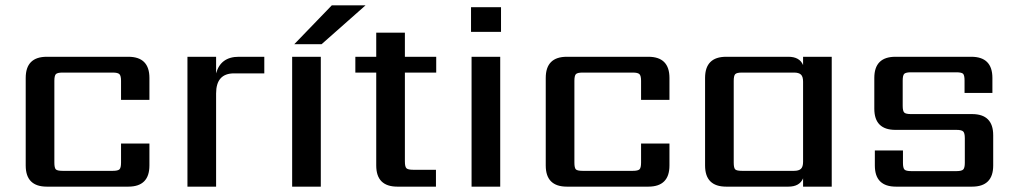

<svg xmlns="http://www.w3.org/2000/svg" viewBox="-20 -697 3795 717"><path d="M538 -324H432V-395Q432 -414 426 -420Q420 -426 401 -426H214Q194 -426 188.5 -420Q183 -414 183 -395V-90Q183 -70 188.5 -64.5Q194 -59 214 -59H401Q420 -59 426 -64.5Q432 -70 432 -90V-161H538V-79Q538 0 459 0H155Q76 0 76 -79V-406Q76 -485 155 -485H459Q538 -485 538 -406Z M872 -485H967V-423H854Q787 -423 787 -348V0H680V-485H787V-423Q804 -485 872 -485Z M1178 0H1071V-485H1178ZM1079 -532 1219 -677H1345L1181 -532Z M1609 -426H1492V-94Q1492 -74 1498 -68.5Q1504 -63 1523 -63H1608V0H1464Q1385 0 1385 -79V-426H1307V-485H1385V-575H1492V-485H1609Z M1848 0H1741V-485H1848ZM1739 -578V-670H1851V-578Z M2480 -324H2374V-395Q2374 -414 2368 -420Q2362 -426 2343 -426H2156Q2136 -426 2130.5 -420Q2125 -414 2125 -395V-90Q2125 -70 2130.5 -64.5Q2136 -59 2156 -59H2343Q2362 -59 2368 -64.5Q2374 -70 2374 -90V-161H2480V-79Q2480 0 2401 0H2097Q2018 0 2018 -79V-406Q2018 -485 2097 -485H2401Q2480 -485 2480 -406Z M2751 -59H2945Q2963 -59 2971 -66.5Q2979 -74 2979 -93V-392Q2979 -411 2971 -418.5Q2963 -426 2945 -426H2751Q2731 -426 2725.5 -420Q2720 -414 2720 -395V-90Q2720 -70 2725.5 -64.5Q2731 -59 2751 -59ZM2979 -485H3086V0H2979V-31Q2966 0 2924 0H2692Q2613 0 2613 -79V-406Q2613 -485 2692 -485H2924Q2966 -485 2979 -454Z M3583 -89V-181Q3583 -200 3577 -206Q3571 -212 3552 -212H3324Q3245 -212 3245 -291V-406Q3245 -485 3324 -485H3607Q3686 -485 3686 -406V-350H3582V-396Q3582 -416 3576.5 -421.5Q3571 -427 3551 -427H3382Q3363 -427 3357 -421.5Q3351 -416 3351 -396V-302Q3351 -282 3357 -276.5Q3363 -271 3382 -271H3610Q3689 -271 3689 -192V-79Q3689 0 3610 0H3326Q3247 0 3247 -79V-135H3352V-89Q3352 -70 3357.5 -64Q3363 -58 3383 -58H3552Q3571 -58 3577 -64Q3583 -70 3583 -89Z"/></svg>

Font: Sarpanch Medium
Style: Regular
Weight: 500
Designer: Manushi Parikh (Devanagari and Latin), Jyotish Sonowal (Devanagari)
Foundry: Indian Type Foundry
Version: Version 2.004;PS 1.0;hotconv 1.0.78;makeotf.lib2.5.61930; tt